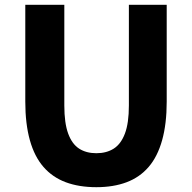

<svg xmlns="http://www.w3.org/2000/svg" viewBox="-20 -763 795 797"><path d="M380 14Q308 14 253 -6.5Q198 -27 160.5 -70Q123 -113 104 -181Q85 -249 85 -341V-743H247V-325Q247 -252 263 -208.5Q279 -165 308.5 -146Q338 -127 380 -127Q422 -127 452 -146Q482 -165 498.5 -208.5Q515 -252 515 -325V-743H672V-341Q672 -249 653 -181Q634 -113 597 -70Q560 -27 505.5 -6.5Q451 14 380 14Z"/></svg>

Font: Noto Sans HK Thin ExtraBold
Style: Regular
Weight: 800
Version: Version 2.004-H2;hotconv 1.0.118;makeotfexe 2.5.65603